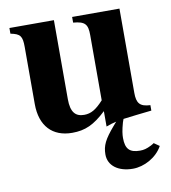

<svg xmlns="http://www.w3.org/2000/svg" viewBox="-77 -527 710 799"><g transform="rotate(-10 278.0 -128.0)"><path d="M524 115C521 117 519 119 511 123C491 133 479 136 463 136C420 136 402 119 402 72C402 57 404 40 413 8C415 1 417 -2 418 -6C433 -8 451 -10 475 -13L538 -20V-43C494 -45 481 -61 481 -105V-461H281V-437C331 -433 342 -419 342 -374V-98C311 -64 289 -51 260 -51C224 -51 204 -71 204 -127V-461H16V-437C57 -429 65 -418 65 -372V-131C65 -38 115 14 198 14C253 14 291 -3 343 -52V13C359 7 372 3 386 0C382 5 380 6 372 16C331 64 318 89 318 127C318 174 359 205 421 205C468 205 522 177 547 131Z"/></g></svg>

Font: XITS Math
Style: Bold
Weight: 700
Designer: MicroPress Inc., with final additions and corrections provided by Coen Hoffman, Elsevier (retired)
Version: Version 1.302